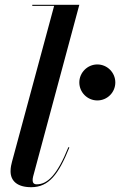

<svg xmlns="http://www.w3.org/2000/svg" viewBox="-20 -770 500 800"><path d="M269 -155.5 265 -157C217.5 -38.5 176.5 -2 133 -2C120.5 -2 116 -9 116 -19C116 -23 116.5 -29 118 -34.5L310.5 -750H114.5V-745.5H205.5L30 -96C27.5 -86.5 24 -73 24 -56.5C24 -16.5 51.5 10 110 10C183 10 224 -43 269 -155.5ZM310.5 -426.5C310.5 -385 344.5 -351.5 385.5 -351.5C427 -351.5 460.5 -385 460.5 -426.5C460.5 -467.5 427 -501.5 385.5 -501.5C344.5 -501.5 310.5 -467.5 310.5 -426.5Z"/></svg>

Font: Bodoni* 36pt Medium
Style: Italic
Weight: 500
Italic angle: -13°
Version: Version 2.3